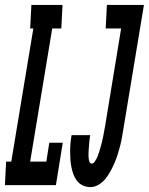

<svg xmlns="http://www.w3.org/2000/svg" viewBox="-53 -755 607 783"><path d="M-33 0 -28 -96H-7L83 -639H70L75 -735H202L197 -639H160L70 -96H136L148 -173H203L175 0ZM316 8Q300 8 285.5 1.5Q271 -5 261.5 -17Q252 -29 246.5 -44Q241 -59 238 -74.5Q235 -90 234 -106Q233 -122 233 -138.5Q233 -155 234.5 -171.5Q236 -188 239 -204H315Q314 -198 313 -192Q312 -186 311.5 -179.5Q311 -173 310.5 -167Q310 -161 309.5 -155Q309 -149 308.5 -142.5Q308 -136 308 -130Q308 -124 308 -118Q308 -112 309 -106Q310 -100 312.5 -94Q315 -88 321 -88Q328 -88 332.5 -94.5Q337 -101 340.5 -107.5Q344 -114 346.5 -121Q349 -128 351 -134.5Q353 -141 355 -148Q357 -155 359 -161.5Q361 -168 362.5 -175Q364 -182 365.5 -188.5Q367 -195 368.5 -202Q370 -209 371 -216Q372 -223 373.5 -229.5Q375 -236 376 -243L441 -639H378L383 -735H534L450 -228Q447 -210 444 -193Q441 -176 436.5 -158.5Q432 -141 426.5 -124Q421 -107 414 -90.5Q407 -74 398 -57.5Q389 -41 377.5 -26.5Q366 -12 349.5 -2Q333 8 316 8Z"/></svg>

Font: Iosevka Slab
Style: Bold Italic
Weight: 700
Italic angle: -9°
Monospace: yes
Designer: Belleve Invis
Foundry: Belleve Invis
Version: Version 11.1.0; ttfautohint (v1.8.3)